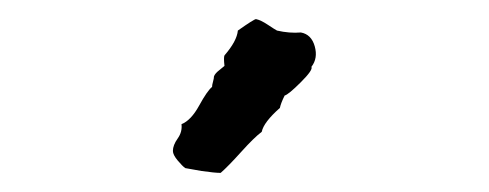

<svg xmlns="http://www.w3.org/2000/svg" viewBox="-20 -14 512 201"><path d="M278 86Q274 94 273 99Q256 114 254 124Q246 130 232.5 145Q219 160 211 167Q205 167 191 165L174 162Q171 160 166 154Q161 148 161 144Q161 138 166 131Q171 124 170 116Q180 112 188.5 96.5Q197 81 202 77Q202 75 203 71.5Q204 68 204 66Q205 63 209.5 59.5Q214 56 215 55Q214 46 215 44Q228 29 229 18Q246 6 248 6Q253 7 260.5 12Q268 17 270 18Q283 21 295 20Q306 22 309.5 34.5Q313 47 306 56Q308 59 295 72Q282 85 278 86Z"/></svg>

Font: FuturaRenner
Style: Regular
Weight: 400
Designer: Bastien Sozeau
Foundry: NBR — Bastien Sozeau
Version: Version 2.001;PS 002.001;hotconv 1.0.88;makeotf.lib2.5.64775